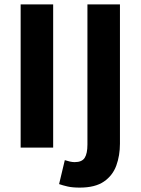

<svg xmlns="http://www.w3.org/2000/svg" viewBox="-20 -672 640 874"><path d="M74 0V-652H222V0ZM343 182Q310 182 288 177Q266 172 249 166L275 57Q287 61 298.5 63.5Q310 66 320 66Q353 66 365.5 46.5Q378 27 378 -14V-652H526V-18Q526 36 509.5 81.5Q493 127 453 154.5Q413 182 343 182Z"/></svg>

Font: Source Code Pro ExtraLight
Style: Bold
Weight: 700
Monospace: yes
Version: Version 1.018;hotconv 1.0.116;makeotfexe 2.5.65601